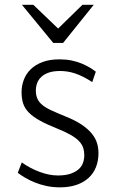

<svg xmlns="http://www.w3.org/2000/svg" viewBox="-20 -783 492 813"><path d="M336.9 -126Q336.9 -142.6 332.3 -157Q327.6 -171.4 315.2 -184.8Q302.7 -198.2 280 -211.4Q257.3 -224.6 221.7 -238.8Q177.7 -256.3 148.7 -272.5Q119.6 -288.6 102.3 -306.2Q85 -323.7 78.1 -344.7Q71.3 -365.7 71.3 -392.6Q71.3 -420.4 81.1 -445.8Q90.8 -471.2 110.6 -490.2Q130.4 -509.3 160.6 -520.5Q190.9 -531.7 231.9 -531.7Q259.8 -531.7 283 -526.9Q306.2 -522 325.2 -514.2Q344.2 -506.3 359.4 -497.3Q374.5 -488.3 385.7 -479.5L370.6 -435.5Q350.1 -448.7 332 -457.8Q314 -466.8 297.6 -472.2Q281.2 -477.5 265.6 -480Q250 -482.4 234.4 -482.4Q206.1 -482.4 186.5 -475.6Q167 -468.8 154.8 -457.3Q142.6 -445.8 137.2 -430.9Q131.8 -416 131.8 -399.9Q131.8 -378.9 138.7 -364.3Q145.5 -349.6 160.4 -337.6Q175.3 -325.7 199.5 -314.7Q223.6 -303.7 258.3 -289.6Q299.8 -272.9 326.7 -254.6Q353.5 -236.3 369.1 -216.8Q384.8 -197.3 390.9 -176.8Q397 -156.2 397 -134.8Q397 -102.5 386.5 -75.7Q376 -48.8 355.2 -29.8Q334.5 -10.7 304 -0.2Q273.4 10.3 233.9 10.3Q203.1 10.3 176.3 4.4Q149.4 -1.5 126.7 -10.7Q104 -20 85.9 -30.8Q67.9 -41.5 55.2 -51.3L72.3 -95.2Q107.9 -69.8 148.4 -54.9Q189 -40 225.1 -40Q257.8 -40 279.3 -47.6Q300.8 -55.2 313.7 -67.1Q326.7 -79.1 331.8 -94.5Q336.9 -109.9 336.9 -126ZM72.8 -762.7H121.1L226.1 -662.1L329.1 -762.7H377L247.1 -601.1H205.6Z"/></svg>

Font: Ufes Sans Light
Style: Regular
Weight: 200
Designer: Ricardo Esteves & Thais Bronze
Foundry: ProDesignUfes - Ricardo Esteves, Thais Bronze (This is a derivative work, based on Roboto family, by Christian Robertson
Version: Version 2.0